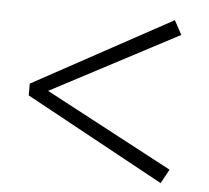

<svg xmlns="http://www.w3.org/2000/svg" viewBox="-44 -683 690 635"><g transform="rotate(5 301.0 -365.5)"><path d="M537.1 -588.9 114.3 -366.2 537.1 -141.6 511.7 -94.7 51.8 -345.7V-384.8L511.7 -635.7Z"/></g></svg>

Font: Bpmf Zihi Serif Bold
Style: Bold
Weight: 700
Foundry: But Ko
Version: Version 1.320